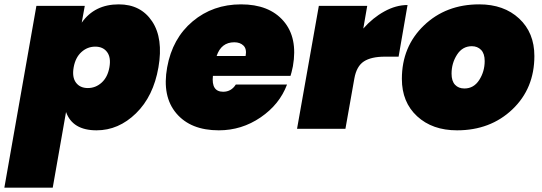

<svg xmlns="http://www.w3.org/2000/svg" viewBox="-67 -591 2486 881"><path d="M308 -487Q367 -571 478 -571Q579 -571 631 -493Q683 -415 660 -282Q637 -149 557 -71Q477 7 376 7Q266 7 236 -77L175 270H-47L100 -564H322ZM399.5 -212Q427 -237 435 -282Q443 -327 424.5 -352Q406 -377 370 -377Q334 -377 306.5 -352Q279 -327 271 -282Q263 -237 281.5 -212Q300 -187 336 -187Q372 -187 399.5 -212Z M1008 -397Q948 -397 927 -334H1060Q1066 -366 1050.5 -381.5Q1035 -397 1008 -397ZM1250 -203Q1216 -112 1129 -52.5Q1042 7 937 7Q808 7 742 -71Q676 -149 700 -282Q724 -415 817 -493Q910 -571 1039 -571Q1168 -571 1234 -494.5Q1300 -418 1277 -287Q1270 -254 1266 -243H910Q902 -170 957 -170Q994 -170 1015 -203Z M1559 -231 1518 0H1296L1396 -564H1618L1600 -460Q1643 -509 1696.5 -538.5Q1750 -568 1803 -568L1762 -331H1699Q1636 -331 1602.5 -309Q1569 -287 1559 -231Z M2385 -334Q2385 -185 2284 -89Q2183 7 2030 7Q1917 7 1847 -57.5Q1777 -122 1777 -229Q1777 -377 1878 -474Q1979 -571 2132 -571Q2245 -571 2315 -506Q2385 -441 2385 -334ZM2005 -253Q2005 -219 2021 -202Q2037 -185 2064 -185Q2107 -185 2132 -224Q2157 -263 2157 -311Q2157 -345 2140.5 -362Q2124 -379 2098 -379Q2055 -379 2030 -340Q2005 -301 2005 -253Z"/></svg>

Font: Poppins Black
Style: Italic
Weight: 900
Italic angle: -10°
Designer: Ninad Kale (Devanagari), Jonny Pinhorn (Latin)
Foundry: Indian Type Foundry
Version: Version 3.200;PS 1.000;hotconv 16.6.54;makeotf.lib2.5.65590